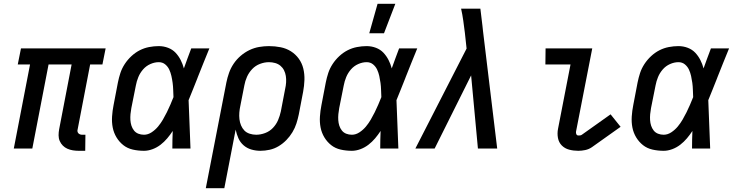

<svg xmlns="http://www.w3.org/2000/svg" viewBox="-20 -786 3890 1016"><path d="M431 12H397Q381 12 365.5 9.5Q350 7 336.5 1Q323 -5 312.5 -15.5Q302 -26 296 -40Q290 -54 290 -70Q290 -86 293 -102L359 -445H237L151 0H53L139 -445H74L91 -530H539L522 -445H457L391 -102Q389 -96 390 -90.5Q391 -85 394.5 -81Q398 -77 403.5 -75Q409 -73 414 -73H432Z M742 12Q711 12 682.5 5.5Q654 -1 632.5 -18Q611 -35 596.5 -59Q582 -83 576.5 -111Q571 -139 573 -169.5Q575 -200 581 -230L604 -350Q609 -375 617 -399.5Q625 -424 640 -447Q655 -470 675.5 -489Q696 -508 719.5 -520Q743 -532 769 -537Q795 -542 820 -542Q846 -542 869.5 -533Q893 -524 909 -507Q925 -490 936 -468.5Q947 -447 953 -424Q962 -450 972 -476.5Q982 -503 992 -530H1088Q1072 -491 1056.5 -452.5Q1041 -414 1026 -376L1025 -373Q1013 -343 1001.5 -314Q990 -285 978 -256Q981 -192 983 -128Q985 -64 988 0H892Q892 -23 892.5 -46.5Q893 -70 894 -93Q881 -73 865 -54Q849 -35 829.5 -20Q810 -5 787 3.5Q764 12 742 12ZM742 -73Q763 -73 782.5 -86Q802 -99 816.5 -116.5Q831 -134 842 -153Q853 -172 863 -192Q873 -212 881.5 -232Q890 -252 898 -272Q897 -291 896.5 -310Q896 -329 893.5 -347.5Q891 -366 887 -384Q883 -402 875.5 -418Q868 -434 854 -445.5Q840 -457 820 -457Q798 -457 775.5 -447Q753 -437 737 -418.5Q721 -400 712 -378Q703 -356 699 -334L675 -214Q672 -198 670.5 -182Q669 -166 670 -150.5Q671 -135 675.5 -121Q680 -107 689 -95.5Q698 -84 712 -78.5Q726 -73 742 -73Z M1069 210 1178 -350Q1183 -375 1192 -400.5Q1201 -426 1216.5 -449Q1232 -472 1253.5 -490.5Q1275 -509 1300 -521Q1325 -533 1351.5 -537.5Q1378 -542 1403 -542Q1435 -542 1465 -536Q1495 -530 1519.5 -514.5Q1544 -499 1561 -475.5Q1578 -452 1585 -423Q1592 -394 1591 -363Q1590 -332 1584 -300L1561 -180Q1556 -156 1548.5 -132.5Q1541 -109 1527.5 -86.5Q1514 -64 1495.5 -45Q1477 -26 1454.5 -12.5Q1432 1 1407 6.5Q1382 12 1358 12Q1333 12 1309.5 5Q1286 -2 1268.5 -17.5Q1251 -33 1241.5 -54.5Q1232 -76 1227 -100L1167 210ZM1336 -73Q1359 -73 1383 -82Q1407 -91 1424.5 -109.5Q1442 -128 1451.5 -150.5Q1461 -173 1466 -196L1489 -316Q1493 -333 1494 -350.5Q1495 -368 1492.5 -384Q1490 -400 1483 -414Q1476 -428 1464 -438Q1452 -448 1436 -452.5Q1420 -457 1403 -457Q1380 -457 1356 -448Q1332 -439 1314.5 -420.5Q1297 -402 1287 -379.5Q1277 -357 1273 -334L1252 -227Q1248 -209 1246.5 -191Q1245 -173 1247 -155.5Q1249 -138 1255.5 -122.5Q1262 -107 1273 -95.5Q1284 -84 1301 -78.5Q1318 -73 1336 -73Z M1842 12Q1811 12 1782.5 5.5Q1754 -1 1732.5 -18Q1711 -35 1696.5 -59Q1682 -83 1676.5 -111Q1671 -139 1673 -169.5Q1675 -200 1681 -230L1704 -350Q1709 -375 1717 -399.5Q1725 -424 1740 -447Q1755 -470 1775.5 -489Q1796 -508 1819.5 -520Q1843 -532 1869 -537Q1895 -542 1920 -542Q1946 -542 1969.5 -533Q1993 -524 2009 -507Q2025 -490 2036 -468.5Q2047 -447 2053 -424Q2062 -450 2072 -476.5Q2082 -503 2092 -530H2188Q2172 -491 2156.5 -452.5Q2141 -414 2126 -376L2125 -373Q2113 -343 2101.5 -314Q2090 -285 2078 -256Q2081 -192 2083 -128Q2085 -64 2088 0H1992Q1992 -23 1992.5 -46.5Q1993 -70 1994 -93Q1981 -73 1965 -54Q1949 -35 1929.5 -20Q1910 -5 1887 3.5Q1864 12 1842 12ZM1842 -73Q1863 -73 1882.5 -86Q1902 -99 1916.5 -116.5Q1931 -134 1942 -153Q1953 -172 1963 -192Q1973 -212 1981.5 -232Q1990 -252 1998 -272Q1997 -291 1996.5 -310Q1996 -329 1993.5 -347.5Q1991 -366 1987 -384Q1983 -402 1975.5 -418Q1968 -434 1954 -445.5Q1940 -457 1920 -457Q1898 -457 1875.5 -447Q1853 -437 1837 -418.5Q1821 -400 1812 -378Q1803 -356 1799 -334L1775 -214Q1772 -198 1770.5 -182Q1769 -166 1770 -150.5Q1771 -135 1775.5 -121Q1780 -107 1789 -95.5Q1798 -84 1812 -78.5Q1826 -73 1842 -73Z M1934 -610 1978 -766H2072L2012 -610Z M2178 0 2449 -529 2440 -612Q2436 -644 2431.5 -676.5Q2427 -709 2420 -740H2522L2533 -649L2536 -621L2611 0H2509L2473 -387L2280 0Z M3040 12Q3015 12 2992 6Q2969 0 2953 -16Q2937 -32 2932.5 -56Q2928 -80 2933 -105L2999 -445H2866L2867 -530H3114L3028 -89Q3027 -82 3030 -75.5Q3033 -69 3041 -69Q3045 -69 3050 -69.5Q3055 -70 3059 -73L3211 -181L3264 -115L3112 -7Q3096 4 3077 8Q3058 12 3040 12Z M3492 12Q3461 12 3432.5 5.5Q3404 -1 3382.5 -18Q3361 -35 3346.5 -59Q3332 -83 3326.5 -111Q3321 -139 3323 -169.5Q3325 -200 3331 -230L3354 -350Q3359 -375 3367 -399.5Q3375 -424 3390 -447Q3405 -470 3425.5 -489Q3446 -508 3469.5 -520Q3493 -532 3519 -537Q3545 -542 3570 -542Q3596 -542 3619.5 -533Q3643 -524 3659 -507Q3675 -490 3686 -468.5Q3697 -447 3703 -424Q3712 -450 3722 -476.5Q3732 -503 3742 -530H3838Q3822 -491 3806.5 -452.5Q3791 -414 3776 -376L3775 -373Q3763 -343 3751.5 -314Q3740 -285 3728 -256Q3731 -192 3733 -128Q3735 -64 3738 0H3642Q3642 -23 3642.5 -46.5Q3643 -70 3644 -93Q3631 -73 3615 -54Q3599 -35 3579.5 -20Q3560 -5 3537 3.5Q3514 12 3492 12ZM3492 -73Q3513 -73 3532.5 -86Q3552 -99 3566.5 -116.5Q3581 -134 3592 -153Q3603 -172 3613 -192Q3623 -212 3631.5 -232Q3640 -252 3648 -272Q3647 -291 3646.5 -310Q3646 -329 3643.5 -347.5Q3641 -366 3637 -384Q3633 -402 3625.5 -418Q3618 -434 3604 -445.5Q3590 -457 3570 -457Q3548 -457 3525.5 -447Q3503 -437 3487 -418.5Q3471 -400 3462 -378Q3453 -356 3449 -334L3425 -214Q3422 -198 3420.5 -182Q3419 -166 3420 -150.5Q3421 -135 3425.5 -121Q3430 -107 3439 -95.5Q3448 -84 3462 -78.5Q3476 -73 3492 -73Z"/></svg>

Font: Lode Dark
Style: Bold Italic
Weight: 700
Italic angle: -11°
Monospace: yes
Designer: Belleve Invis
Foundry: Belleve Invis
Version: Version 29.2.0; ttfautohint (v1.8.3)